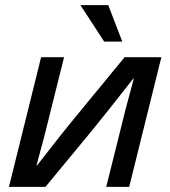

<svg xmlns="http://www.w3.org/2000/svg" viewBox="-20 -732 667 752"><path d="M396 0 445 -196Q469 -297 504 -424H502Q392 -284 334 -213L158 0H15L141 -508H231L182 -312Q158 -211 123 -84H125Q220 -207 293 -295L468 -508H612L486 0ZM459 -569H388L295 -712H404Z"/></svg>

Font: CST
Style: Italic
Weight: 400
Italic angle: -14°
Version: Version 1.00